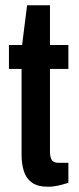

<svg xmlns="http://www.w3.org/2000/svg" viewBox="-20 -698 299 730"><path d="M163 12Q123 12 101 -4Q79 -20 70.5 -48Q62 -76 62 -109V-436H14V-527H64L83 -678H170V-527H240V-436H170V-122Q170 -100 177 -89.5Q184 -79 202 -79H240V-3Q228 1 214.5 4.5Q201 8 188 10Q175 12 163 12Z"/></svg>

Font: Archivo SemiBold Condensed
Style: Regular
Weight: 600
Width: 3
Version: Version 2.001